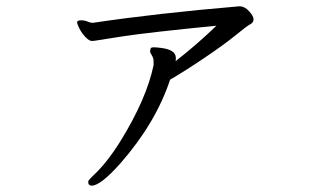

<svg xmlns="http://www.w3.org/2000/svg" viewBox="-20 -530 1040 605"><path d="M269 55Q258 55 258 43Q258 39 264 33L275 22Q317 -17 360 -86Q442 -219 464 -325V-336Q464 -347 458.5 -355.5Q453 -364 453 -368Q453 -372 455 -378Q457 -381 464 -381Q471 -381 488 -379Q534 -373 534 -348V-343Q534 -340 533 -337Q601 -390 662 -449Q449 -428 367 -415.5Q285 -403 281 -402Q277 -401 269 -401Q261 -401 249.5 -413Q238 -425 230.5 -439.5Q223 -454 223 -460Q223 -466 236 -466Q249 -466 261 -460Q269 -458 272 -458Q473 -488 732 -510H736Q751 -510 765 -494.5Q779 -479 779 -469Q779 -459 768.5 -453.5Q758 -448 722.5 -419Q687 -390 624 -347.5Q561 -305 516 -279Q471 -143 360 -16Q297 55 269 55Z"/></svg>

Font: ToneOZ-Pinyin-WenKai-Regular
Style: Regular
Weight: 400
Designer: Fontworks Inc.
Foundry: ToneOZ
Version: Version 0.240331